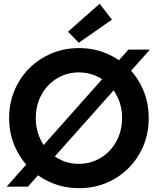

<svg xmlns="http://www.w3.org/2000/svg" viewBox="-20 -980 829 1008"><path d="M395.1 7.8Q318.1 7.8 251.3 -20.1Q184.5 -48 134.4 -98.2Q84.2 -148.4 56.1 -215.4Q27.9 -282.4 27.9 -360.4Q27.9 -438.1 56 -504.9Q84 -571.6 133.9 -621.6Q183.9 -671.5 250.6 -699.5Q317.2 -727.5 394.3 -727.5Q472.3 -727.5 538.9 -699.5Q605.6 -671.5 655.5 -621.6Q705.4 -571.6 733.1 -504.8Q760.8 -437.9 760.8 -359.9Q760.8 -282.2 733.1 -215.3Q705.4 -148.4 655.5 -98.2Q605.6 -48 539.2 -20.1Q472.7 7.8 395.1 7.8ZM393.7 -119.7Q442.2 -119.7 483.7 -138.2Q525.1 -156.6 555.9 -189.3Q586.7 -222 603.9 -265.8Q621 -309.6 621 -360.4Q621 -412 603.6 -455.7Q586.3 -499.3 555.3 -531.7Q524.3 -564.1 482.9 -582Q441.5 -600 393.7 -600Q346.3 -600 305.3 -582Q264.2 -564.1 233.3 -531.7Q202.4 -499.3 185.1 -455.7Q167.7 -412 167.7 -360.4Q167.7 -309.4 184.9 -265.5Q202 -221.6 232.7 -189Q263.4 -156.4 304.5 -138Q345.7 -119.7 393.7 -119.7ZM14.7 0 654.3 -719.7H767.1L126.5 0ZM393.7 -755.6 337 -813.6 503.3 -960.3 567.6 -876.9Z"/></svg>

Font: Reddit Sans
Style: Regular
Weight: 400
Designer: Stephen Hutchings
Foundry: Reddit
Version: Version 1.014